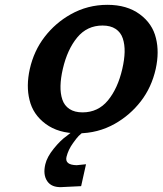

<svg xmlns="http://www.w3.org/2000/svg" viewBox="-20 -533 667 788"><path d="M313 231Q235.8 234.9 232.9 234.9Q191.4 236.8 173.6 210.2Q155.8 183.6 166 141.1Q172.9 111.3 200.7 76.9Q228.5 42.5 253.9 24.9L277.8 5.9H326.2Q311.5 16.1 302.7 25.1Q293.9 34.2 279.8 54.2Q260.3 81.1 252.9 110.8Q249 127.4 259.5 136Q270 144.5 294.9 145L333 141.1ZM619.1 -250Q602.1 -174.3 557.9 -117.2Q513.7 -60.1 451.2 -24.9Q381.8 14.2 299.8 14.2Q219.7 14.2 167.5 -24.4Q115.2 -63 101.1 -123Q86.9 -179.7 102.1 -249Q119.1 -324.7 163.3 -381.8Q207.5 -439 270 -474.1Q339.4 -513.2 420.9 -513.2Q501 -513.2 553.5 -474.6Q606 -436 620.1 -376Q634.3 -319.3 619.1 -250ZM318.8 -71.8Q382.3 -71.8 422.9 -120.8Q463.4 -169.9 481.9 -250Q490.7 -288.1 491.5 -319.3Q492.2 -350.6 483.9 -375.5Q475.6 -400.4 454.6 -414.3Q433.6 -428.2 400.9 -428.2Q337.4 -428.2 296.9 -379.2Q256.3 -330.1 237.8 -250Q229 -211.9 228.3 -180.7Q227.5 -149.4 235.8 -124.5Q244.1 -99.6 265.1 -85.7Q286.1 -71.8 318.8 -71.8Z"/></svg>

Font: Perun
Style: Bold Italic
Weight: 700
Italic angle: -12°
Foundry: Copyright (c) Stefan Peev, Context Ltd, 2016
Version: Version 001.000